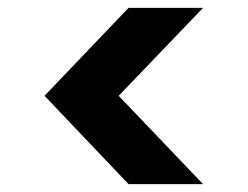

<svg xmlns="http://www.w3.org/2000/svg" viewBox="-20 -522 628 487"><path d="M495 -55H306L93 -279L306 -502H495L281 -279Z"/></svg>

Font: DM Sans 16pt Black
Style: Regular
Weight: 900
Version: Version 4.004;gftools[0.9.30]